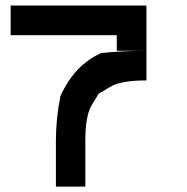

<svg xmlns="http://www.w3.org/2000/svg" viewBox="-20 -687 688 707"><path d="M338.3 -333.3Q318.3 -302.5 311.7 -288.3Q305 -274.2 299.6 -244.6Q294.2 -215 294.2 -166.7V0H185.8V-166.7Q185.8 -251.7 202.5 -333.3Q254.2 -447.5 352.5 -491.7Q434.2 -500 519.2 -500H410V-557.5H19.2V-666.7H519.2V-390.8Q470.8 -390.8 441.2 -385.4Q411.7 -380 397.5 -373.3Q383.3 -366.7 352.5 -346.7V-347.5Q340.8 -341.7 338.3 -333.3Z"/></svg>

Font: 0xA000
Style: Bold
Weight: 700
Version: Version 0.1